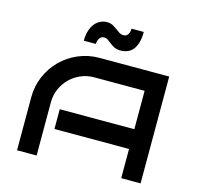

<svg xmlns="http://www.w3.org/2000/svg" viewBox="-106 -846 986 958"><g transform="rotate(15 386.5 -367.0)"><path d="M701.2 0H601.1V-150.9H215.8V-252.9H601.1V-451.2H340.8Q304.2 -451.2 272 -437.3Q239.7 -423.3 215.8 -399.4Q191.9 -375.5 178 -343.5Q164.1 -311.5 164.1 -274.9V0H63V-274.9Q63 -332.5 85 -382.8Q106.9 -433.1 144.5 -470.7Q182.1 -508.3 232.9 -530Q283.7 -551.8 340.8 -551.8H701.2ZM521 -733.9Q521 -700.2 513.9 -677.2Q506.8 -654.3 494.9 -640.4Q482.9 -626.5 466.6 -620.4Q450.2 -614.3 432.1 -614.3Q413.1 -614.3 400.1 -620.8Q387.2 -627.4 377.2 -635.3Q367.2 -643.1 358.2 -649.7Q349.1 -656.2 337.4 -656.2Q326.7 -656.2 320.6 -650.9Q314.5 -645.5 311 -638.4Q307.6 -631.3 306.6 -624.5Q305.7 -617.7 305.2 -614.3H243.2Q243.2 -644 250.5 -666.5Q257.8 -689 270 -703.9Q282.2 -718.8 298.3 -726.3Q314.5 -733.9 332 -733.9Q348.6 -733.9 361.1 -727.3Q373.5 -720.7 384 -712.9Q394.5 -705.1 404.5 -698.5Q414.6 -691.9 427.2 -691.9Q437.5 -691.9 443.6 -697Q449.7 -702.1 452.9 -709.2Q456.1 -716.3 457 -723.1Q458 -730 458 -733.9Z"/></g></svg>

Font: Bruno Ace SC
Style: Regular
Weight: 400
Designer: Astigmatic (AOETI)
Foundry: Astigmatic (AOETI)
Version: Version 1.000